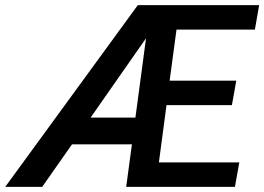

<svg xmlns="http://www.w3.org/2000/svg" viewBox="-80 -731 1033 751"><path d="M856 -95.7 838.9 0H413.6L436 -166.5H201.7L85 0H-59.6L459 -710.9H933.6L917 -615.2H610.4L583.5 -415.5H844.2L827.1 -319.8H571.3L541.5 -95.7ZM274.4 -271H449.7L491.2 -581.5Z"/></svg>

Font: Mardoto Medium
Style: Italic
Weight: 500
Italic angle: -12°
Designer: Christian Robertson, Vahan Hovhannisyan
Foundry: Google
Version: Version 1.000